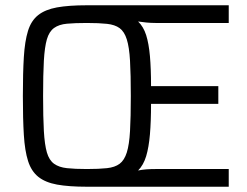

<svg xmlns="http://www.w3.org/2000/svg" viewBox="-20 -708 935 728"><path d="M309.2 0Q240.9 0 196.3 -8.1Q151.7 -16.3 125.1 -37.6Q98.6 -59 86.4 -97.5Q74.1 -136.1 70.4 -196.5Q66.7 -256.9 66.7 -344Q66.7 -431.6 70.4 -491.7Q74.1 -551.8 86.1 -590.7Q98 -629.5 124.6 -650.6Q151.1 -671.7 195.8 -679.9Q240.4 -688 309.2 -688H847.3V-620.9H570.1Q552.3 -620.9 535.1 -622.6Q517.8 -624.4 503.6 -626.5Q524 -606.9 534.2 -574.8Q544.3 -542.6 548.5 -495.2Q552.7 -447.8 552.7 -381.3H807.8V-314.2H552.7Q552.7 -247.6 548.5 -198.5Q544.3 -149.5 534.2 -115.8Q524 -82.1 503.6 -61.5Q517.9 -64.6 534.9 -65.9Q551.8 -67.1 570.1 -67.1H847.3V0ZM309.2 -67.1Q355.6 -67.1 385.6 -70.4Q415.6 -73.6 433.6 -87Q451.5 -100.4 460.8 -129.9Q470.1 -159.4 473 -211.3Q476 -263.3 476 -344Q476 -425.7 473 -477.4Q470.1 -529.2 460.8 -558.6Q451.5 -588.1 433.6 -601.3Q415.6 -614.4 385.6 -617.6Q355.6 -620.9 309.2 -620.9Q263.8 -620.9 233.8 -618.1Q203.8 -615.4 185.1 -602Q166.4 -588.6 157.8 -559.1Q149.3 -529.6 146.3 -477.7Q143.4 -425.7 143.4 -344Q143.4 -263.3 146.3 -211.3Q149.3 -159.4 157.8 -129.9Q166.4 -100.4 185.1 -87Q203.8 -73.6 233.8 -70.4Q263.8 -67.1 309.2 -67.1Z"/></svg>

Font: Saira Thin SemiCondensed
Style: Regular
Weight: 100
Width: 4
Version: Version 1.101